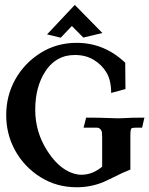

<svg xmlns="http://www.w3.org/2000/svg" viewBox="-20 -769 623 801"><path d="M299.8 12.2Q216.3 12.2 149.2 -29.8Q82 -71.8 43.9 -139.9Q5.9 -208 5.9 -288.6Q5.9 -370.1 43.9 -438Q82 -505.9 149.2 -548.1Q216.3 -590.3 299.8 -590.3Q415 -590.3 502.4 -507.3L503.4 -397.5L443.8 -381.3Q443.8 -433.6 424.1 -466.6Q404.3 -499.5 370.8 -519.5Q337.4 -539.6 292.5 -539.6Q272.5 -539.6 253.9 -535.2Q202.6 -521.5 170.4 -473.1Q127 -408.2 127 -311Q127 -218.3 176.8 -140.6Q211.4 -85.9 253.9 -60.1Q287.1 -40 320.3 -40Q365.7 -40 406.2 -73.7V-197.8Q406.2 -218.8 402.8 -224.6Q396 -236.3 384.8 -236.3H328.6L339.4 -278.3Q394.5 -278.3 439 -276.4Q454.1 -275.4 470.7 -275.4Q481.9 -275.4 491.2 -275.9Q524.4 -278.3 582.5 -278.3L572.8 -236.3H545.4Q532.7 -236.3 528.3 -233.2Q523.9 -230 523.9 -203.1V-61.5Q491.7 -49.3 451.2 -28.3Q427.7 -16.6 414.1 -10.7Q360.8 12.2 299.8 12.2ZM327.6 -612.3 279.8 -660.6 233.4 -611.8 176.3 -625.5 292 -748.5 407.2 -631.3Z"/></svg>

Font: Quaaykop
Style: Bold
Weight: 700
Designer: Tup Wanders
Foundry: Free font, DO NOT SELL
Version: Version 1.00;July 31, 2023;FontCreator 11.5.0.2430 64-bit